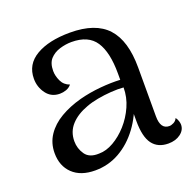

<svg xmlns="http://www.w3.org/2000/svg" viewBox="-100 -625 750 739"><g transform="rotate(-20 275.0 -255.0)"><path d="M470 10Q427 10 405 -19.5Q383 -49 383 -114V-203L402 -194Q385 -134 350.5 -87.5Q316 -41 270 -15Q224 11 170 11Q111 11 78 -20.5Q45 -52 45 -105Q45 -146 66.5 -178Q88 -210 125.5 -232Q163 -254 211 -267Q253 -278 297.5 -282Q342 -286 379 -284V-310Q379 -397 350 -441Q321 -485 252 -485Q228 -485 203.5 -477.5Q179 -470 163.5 -453Q148 -436 148 -404Q148 -384 158 -362.5Q168 -341 191 -333Q182 -322 169 -317.5Q156 -313 143 -313Q108 -313 88 -340Q68 -367 68 -401Q68 -460 120 -490.5Q172 -521 259 -521Q363 -521 411.5 -468Q460 -415 460 -305V-105Q460 -52 496 -52Q504 -52 514 -57Q524 -62 529 -73Q535 -65 537.5 -56.5Q540 -48 540 -42Q540 -20 520 -5Q500 10 470 10ZM206 -45Q235 -45 265.5 -62.5Q296 -80 322 -109Q348 -138 364.5 -175Q381 -212 381 -252Q358 -254 329.5 -252Q301 -250 274 -245Q247 -240 226 -232Q182 -216 157 -188.5Q132 -161 132 -122Q132 -92 149 -67.5Q166 -43 206 -45Z"/></g></svg>

Font: Arima Thin
Style: Regular
Weight: 400
Version: Version 1.100